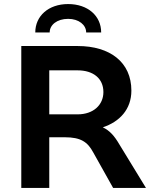

<svg xmlns="http://www.w3.org/2000/svg" viewBox="-20 -927 753 947"><path d="M363 -363H223V-580H363C440 -580 490 -540 490 -473C490 -409 440 -363 363 -363ZM405 -767H479C479 -848 414 -907 316 -907C219 -907 154 -848 154 -767H225C225 -804 261 -834 316 -834C369 -834 405 -804 405 -767ZM85 0H223V-250H299C379 -250 412 -227 440 -175L538 0H700L568 -216C544 -257 521 -283 487 -299C569 -326 628 -387 628 -480C628 -620 523 -700 363 -700H85Z"/></svg>

Font: Gully SemiBold
Style: Regular
Weight: 600
Designer: jaikishan Patel
Foundry: MagicType
Version: Version 1.000;Glyphs 3.2 (3242)